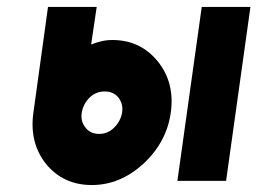

<svg xmlns="http://www.w3.org/2000/svg" viewBox="-20 -520 740 552"><path d="M281 -257Q306 -257 320 -240Q335 -221 331 -196Q327 -172 308 -153Q290 -135 265 -135Q240 -135 226 -153Q211 -171 215 -196Q219 -221 238 -240Q256 -257 281 -257ZM303 -405Q287 -405 272 -401.5Q257 -398 242 -392L258 -500H118L76 -196Q64 -110 112 -49Q162 12 244 12Q325 12 392 -49Q459 -111 471 -196Q483 -282 434 -343Q384 -405 303 -405ZM560 -500 490 0H630L700 -500Z"/></svg>

Font: Unageo
Style: ExtraBold-Italic
Weight: 800
Designer: Richard Sepsi
Foundry: Richard Sepsi
Version: Version 2.000